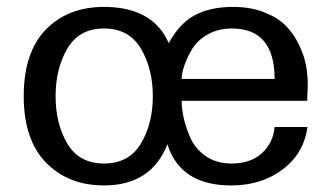

<svg xmlns="http://www.w3.org/2000/svg" viewBox="-20 -533 976 565"><path d="M885.7 -281.2C885.7 -301.4 884 -321.3 880.4 -340.8C876.8 -360.4 869.8 -380.9 859.4 -402.3C849 -423.8 835.9 -442.4 820.3 -458C804.7 -473.6 783.5 -486.7 756.8 -497.1C730.1 -507.5 699.9 -512.7 666 -512.7C621.7 -512.7 584.5 -504.7 554.2 -488.8C523.9 -472.8 498 -445.3 476.6 -406.2C445.3 -477.2 381.8 -512.7 286.1 -512.7C215.2 -512.7 158 -490.4 114.7 -445.8C71.5 -401.2 49.8 -335.9 49.8 -250C49.8 -164.7 71.6 -99.6 115.2 -54.7C158.9 -9.8 215.8 12.7 286.1 12.7C378.6 12.7 440.8 -27.7 472.7 -108.4C498 -27.7 560.5 12.7 660.2 12.7C719.4 12.7 769.9 -2.9 811.5 -34.2C853.2 -65.4 877.6 -107.1 884.8 -159.2H788.1C785.5 -128.6 773.1 -103 751 -82.5C728.8 -62 698.9 -51.8 661.1 -51.8C631.8 -51.8 606.6 -59.1 585.4 -73.7C564.3 -88.4 549 -106.8 539.6 -128.9C530.1 -151 523.6 -170.9 520 -188.5C516.4 -206.1 514.6 -222 514.6 -236.3H883.8ZM788.1 -300.8H514.6C514.6 -311.8 517.3 -325 522.5 -340.3C527.7 -355.6 535.3 -371.7 545.4 -388.7C555.5 -405.6 570.8 -419.9 591.3 -431.6C611.8 -443.4 635.4 -449.2 662.1 -449.2C746.1 -449.2 788.1 -399.7 788.1 -300.8ZM429.7 -250C429.7 -196 418 -149.4 394.5 -110.4C371.1 -71.3 335 -51.8 286.1 -51.8C237.3 -51.8 201.3 -71.3 178.2 -110.4C155.1 -149.4 143.6 -196 143.6 -250C143.6 -304 155.1 -350.7 178.2 -390.1C201.3 -429.5 237.3 -449.2 286.1 -449.2C335 -449.2 371.1 -429.5 394.5 -390.1C418 -350.7 429.7 -304 429.7 -250Z"/></svg>

Font: FreeUniversal
Style: Regular
Weight: 400
Version: Version 1.001